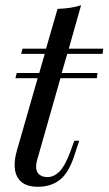

<svg xmlns="http://www.w3.org/2000/svg" viewBox="-20 -700 415 734"><path d="M237 -494 216 -421H353L350 -401H211L121 -85Q118 -73 118 -63Q118 -43 130 -33Q142 -23 161 -23Q186 -23 207.5 -44.5Q229 -66 250 -123L264 -162H283L262 -99Q241 -37 207.5 -11.5Q174 14 125 14Q80 14 58 -8Q36 -30 36 -69Q36 -95 45 -126L124 -401H39L44 -421H130L151 -494H61L66 -514H156L200 -666Q254 -668 290 -680L243 -514H375L372 -494Z"/></svg>

Font: Playfair Display
Style: Italic
Weight: 400
Italic angle: -14°
Designer: Claus Eggers Sørensen
Foundry: Claus Eggers Sørensen
Version: Version 1.200; ttfautohint (v1.6)